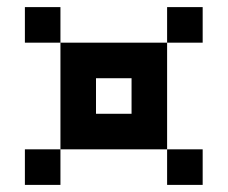

<svg xmlns="http://www.w3.org/2000/svg" viewBox="-20 -620 640 540"><path d="M150 -200H450V-500H150ZM50 -100H150V-200H50ZM50 -500H150V-600H50ZM250 -300V-400H350V-300ZM450 -100H550V-200H450ZM450 -500H550V-600H450Z"/></svg>

Font: LS-VG5000
Style: Regular
Weight: 400
Designer: Justin Bihan, 2021
Foundry: Justin Bihan, 2021
Version: Version 1.000;Glyphs 3.1.2 (3151)